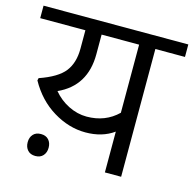

<svg xmlns="http://www.w3.org/2000/svg" viewBox="-113 -747 863 855"><g transform="rotate(15 318.5 -319.0)"><path d="M440.8 0V-188.1Q387.3 -149.6 310.4 -149.6Q233.6 -149.6 161.3 -193.6Q89 -237.6 44.5 -318L47 -329.1Q130.4 -357.9 161.8 -398.4Q193.1 -438.8 193.1 -504V-589H-15.2V-646.6H652.2V-589H515.7V0ZM297.3 -218.9Q383.2 -218.9 440.8 -275V-589H267.9V-498.5Q267.9 -351.9 143.1 -295.2Q172.9 -259.4 213.9 -239.1Q254.8 -218.9 297.3 -218.9ZM86.5 -4.6Q73.8 -18.7 73.8 -41.2Q73.8 -63.7 86.5 -77.6Q99.1 -91.5 122.1 -91.5Q145.1 -91.5 157.7 -77.6Q170.4 -63.7 170.4 -41.2Q170.4 -18.7 157.7 -4.6Q145.1 9.6 122.1 9.6Q99.1 9.6 86.5 -4.6Z"/></g></svg>

Font: KhulaRegular
Style: Regular
Weight: 400
Designer: Erin McLaughlin, Steve Matteson
Version: Version 1.001;PS 1.0;hotconv 1.0.72;makeotf.lib2.5.5900; ttf